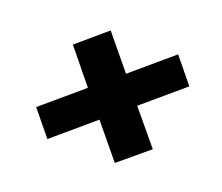

<svg xmlns="http://www.w3.org/2000/svg" viewBox="-79 -612 746 644"><g transform="rotate(20 294.0 -289.5)"><path d="M142 -81 70 -169 211 -289 114 -408 217 -496 315 -377 457 -498 529 -410 387 -289 486 -170 382 -83 284 -202Z"/></g></svg>

Font: DM Sans 12pt Black
Style: Italic
Weight: 900
Italic angle: -10°
Version: Version 4.004;gftools[0.9.30]